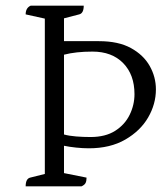

<svg xmlns="http://www.w3.org/2000/svg" viewBox="-20 -661 589 681"><path d="M71 0Q71 -27 87 -31L139 -44V-595L71 -610Q71 -633 89 -641H277Q277 -614 261 -610L207 -596V-515H331Q400 -515 444.5 -490.5Q489 -466 511 -427Q533 -388 533 -344Q533 -292 505.5 -244.5Q478 -197 424.5 -166Q371 -135 295 -135Q274 -135 250 -137.5Q226 -140 207 -144V-47L287 -31Q287 -19 283.5 -12Q280 -5 269 0ZM308 -478Q249 -478 207 -467V-184Q225 -179 250 -177Q275 -175 301 -175Q354 -175 388.5 -197Q423 -219 440 -254Q457 -289 457 -327Q457 -396 417 -437Q377 -478 308 -478Z"/></svg>

Font: Petrona Light
Style: Regular
Weight: 300
Designer: Ringo R. Seeber
Foundry: Ringo R. Seeber
Version: Version 2.001; ttfautohint (v1.8.3)